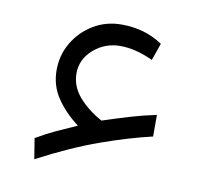

<svg xmlns="http://www.w3.org/2000/svg" viewBox="-52 -388 494 475"><g transform="rotate(10 195.0 -151.0)"><path d="M128.4 -195.8Q128.4 -163.6 151.1 -137.2Q173.8 -110.8 209.5 -91.3Q248 -104 279.5 -113.3Q311 -122.6 342.3 -128.9V-74.7Q285.2 -61.5 215.6 -36.9Q146 -12.2 62.5 31.7L54.2 -20Q80.1 -35.2 102.3 -45.4Q124.5 -55.7 154.3 -68.8Q119.6 -95.2 99.1 -126Q78.6 -156.7 78.6 -195.3Q78.6 -233.4 97.4 -264.9Q116.2 -296.4 147.7 -315.2Q179.2 -334 217.8 -334Q276.9 -334 321.3 -303.7L306.2 -260.7Q262.2 -281.2 224.1 -281.2Q185.5 -281.2 157 -256.3Q128.4 -231.4 128.4 -195.8Z"/></g></svg>

Font: Vazirmatn RD UI FD ExtraLight
Style: Regular
Weight: 200
Designer: Saber Rastikerdar
Foundry: Saber Rastikerdar
Version: Version 33.003